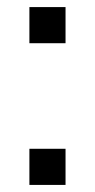

<svg xmlns="http://www.w3.org/2000/svg" viewBox="-20 -522 268 542"><path d="M63 -400H165V-502H63ZM63 0H165V-102H63Z"/></svg>

Font: Poppy and Pepper
Style: Regular
Weight: 400
Designer: Thy Ha
Foundry: Thy Ha
Version: Version 0.001;Glyphs 3.2 (3227)